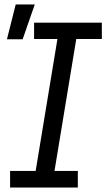

<svg xmlns="http://www.w3.org/2000/svg" viewBox="-20 -836 490 856"><path d="M25 0V-74H139L236 -662H132V-735H434V-662H320L223 -74H327V0ZM11 -661 50 -816H135L81 -661Z"/></svg>

Font: Iosevka Custom Oblique
Style: Regular
Weight: 400
Italic angle: -9°
Designer: Belleve Invis
Foundry: Belleve Invis
Version: Version 27.0.1